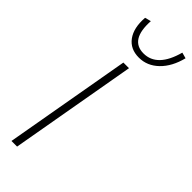

<svg xmlns="http://www.w3.org/2000/svg" viewBox="-314 -990 1013 1013"><g transform="rotate(45 193.0 -483.5)"><path d="M45 0 170 -710H212L87 0ZM353 -967 386 -958Q366 -878 318.5 -832Q271 -786 209 -786Q145 -786 111.5 -832Q78 -878 84 -958L118 -967Q109 -819 211 -819Q313 -819 353 -967Z"/></g></svg>

Font: Livvic ExtraLight
Style: Italic
Weight: 275
Italic angle: -10°
Designer: Jacques Le Bailly, Baron von Fonthausen
Version: Version 1.001; ttfautohint (v1.8.2)